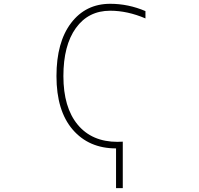

<svg xmlns="http://www.w3.org/2000/svg" viewBox="-20 -762 1040 1001"><path d="M592.8 -22.5Q595.7 -22.5 602.5 -22.9Q609.4 -23.4 620.1 -23.4V218.8H585V11.7Q443.4 11.7 358.9 -86.4Q274.4 -184.6 274.4 -365.2Q274.4 -542 350.6 -642.1Q426.8 -742.2 554.7 -742.2Q649.4 -742.2 738.3 -704.1V-666Q644.5 -706.1 554.7 -706.1Q440.4 -706.1 375.5 -615.7Q310.5 -525.4 310.5 -365.2Q310.5 -202.1 384.8 -112.3Q459 -22.5 592.8 -22.5Z"/></svg>

Font: Gen Shin Gothic Monospace ExtraLight
Style: Regular
Weight: 200
Designer: [Source Han Sans]
Ryoko NISHIZUKA  (kana & ideographs); Paul D. Hunt (Latin, Greek & Cyrillic); Wenlong ZHANG  (bopomofo
Version: Version 1.002.20150607